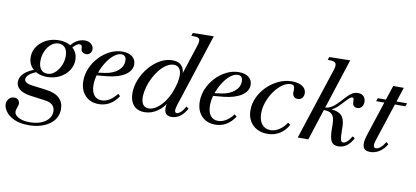

<svg xmlns="http://www.w3.org/2000/svg" viewBox="-138 -1016 3482 1609"><g transform="rotate(10 1603.0 -211.5)"><path d="M167 290Q91 290 42 267Q-7 244 -30 211Q-53 178 -53 149Q-53 123 -36 103Q-19 83 9 83Q34 83 45 97.5Q56 112 56 126Q56 132 54.5 138.5Q53 145 48 159Q39 184 39 196Q39 215 55 230Q71 245 100 254.5Q129 264 170 264Q226 264 266.5 248Q307 232 329.5 204Q352 176 352 143Q352 72 265 61L138 44Q76 35 45.5 10Q15 -15 15 -53Q15 -94 48.5 -126Q82 -158 148 -181L168 -164Q121 -148 96.5 -127Q72 -106 72 -85Q72 -69 88.5 -58Q105 -47 136 -43L256 -28Q336 -18 373.5 18Q411 54 411 111Q411 152 393 185Q375 218 341.5 241.5Q308 265 263 277.5Q218 290 167 290ZM248 -135Q175 -135 130 -174Q85 -213 85 -276Q85 -326 113 -366.5Q141 -407 189 -431Q237 -455 295 -455Q369 -455 413.5 -416Q458 -377 458 -315Q458 -265 429.5 -224Q401 -183 354 -159Q307 -135 248 -135ZM246 -162Q280 -162 308.5 -186.5Q337 -211 355 -250Q373 -289 373 -334Q373 -378 353 -403Q333 -428 298 -428Q263 -428 234 -404Q205 -380 188 -341Q171 -302 171 -257Q171 -212 190.5 -187Q210 -162 246 -162ZM537 -380Q519 -380 506 -390.5Q493 -401 493 -421Q493 -435 488.5 -443.5Q484 -452 471 -452Q458 -452 442.5 -441Q427 -430 407 -406L386 -417Q404 -449 438 -470Q472 -491 509 -491Q544 -491 564 -472Q584 -453 584 -429Q584 -409 571.5 -394.5Q559 -380 537 -380Z M714 14Q641 14 597.5 -32.5Q554 -79 554 -156Q554 -213 577.5 -266.5Q601 -320 641 -362Q681 -404 731.5 -429Q782 -454 836 -454Q888 -454 919 -430Q950 -406 950 -365Q950 -311 895 -274.5Q840 -238 743 -228L643 -219L646 -242L719 -252Q789 -262 830.5 -297Q872 -332 872 -381Q872 -430 831 -430Q800 -430 767 -403.5Q734 -377 706.5 -333.5Q679 -290 661.5 -238Q644 -186 644 -137Q644 -82 667 -51.5Q690 -21 732 -21Q766 -21 799 -41Q832 -61 861 -99L880 -83Q848 -34 806 -10Q764 14 714 14Z M1104 14Q1042 14 1009.5 -24Q977 -62 977 -126Q977 -185 1001 -243.5Q1025 -302 1065.5 -350Q1106 -398 1157 -426.5Q1208 -455 1261 -455Q1317 -455 1343 -421.5Q1369 -388 1364 -326L1350 -323L1444 -612Q1457 -652 1449.5 -668Q1442 -684 1406 -684H1380L1388 -710L1566 -713L1363 -90Q1343 -25 1372 -25Q1386 -25 1406 -43.5Q1426 -62 1442 -93L1463 -79Q1438 -33 1405 -9.5Q1372 14 1333 14Q1308 14 1293.5 3.5Q1279 -7 1274.5 -26Q1270 -45 1273.5 -71.5Q1277 -98 1289 -132L1298 -123Q1265 -57 1213 -21.5Q1161 14 1104 14ZM1133 -23Q1167 -23 1202 -48Q1237 -73 1266.5 -115.5Q1296 -158 1315 -211Q1328 -246 1335 -279Q1342 -312 1342 -337Q1342 -377 1326 -398.5Q1310 -420 1278 -420Q1250 -420 1220 -402Q1190 -384 1163.5 -352.5Q1137 -321 1116 -281.5Q1095 -242 1082.5 -199.5Q1070 -157 1068 -117Q1066 -23 1133 -23Z M1705 14Q1632 14 1588.5 -32.5Q1545 -79 1545 -156Q1545 -213 1568.5 -266.5Q1592 -320 1632 -362Q1672 -404 1722.5 -429Q1773 -454 1827 -454Q1879 -454 1910 -430Q1941 -406 1941 -365Q1941 -311 1886 -274.5Q1831 -238 1734 -228L1634 -219L1637 -242L1710 -252Q1780 -262 1821.5 -297Q1863 -332 1863 -381Q1863 -430 1822 -430Q1791 -430 1758 -403.5Q1725 -377 1697.5 -333.5Q1670 -290 1652.5 -238Q1635 -186 1635 -137Q1635 -82 1658 -51.5Q1681 -21 1723 -21Q1757 -21 1790 -41Q1823 -61 1852 -99L1871 -83Q1839 -34 1797 -10Q1755 14 1705 14Z M2149 14Q2097 14 2058 -7.5Q2019 -29 1997.5 -67.5Q1976 -106 1976 -157Q1976 -215 2001 -268Q2026 -321 2069.5 -363.5Q2113 -406 2167 -430.5Q2221 -455 2279 -455Q2334 -455 2367 -433Q2400 -411 2400 -374Q2400 -350 2386 -334Q2372 -318 2349 -318Q2328 -318 2316 -331Q2304 -344 2304 -367L2305 -386Q2305 -411 2297.5 -420.5Q2290 -430 2271 -430Q2236 -430 2200.5 -404.5Q2165 -379 2135 -337.5Q2105 -296 2087 -246Q2069 -196 2069 -147Q2069 -88 2096 -54.5Q2123 -21 2169 -21Q2207 -21 2243 -44.5Q2279 -68 2305 -108L2326 -94Q2299 -43 2253.5 -14.5Q2208 14 2149 14Z M2406 0 2606 -612Q2619 -652 2608.5 -668Q2598 -684 2561 -684H2541L2549 -710L2727 -713L2496 0ZM2752 14Q2710 14 2693 -15Q2676 -44 2675 -119V-149Q2675 -194 2666 -219Q2657 -244 2635.5 -254.5Q2614 -265 2577 -265L2579 -285Q2649 -285 2688 -273Q2727 -261 2743 -231Q2759 -201 2760 -148V-118Q2761 -63 2766.5 -44Q2772 -25 2789 -25Q2819 -25 2858 -89L2878 -77Q2831 14 2752 14ZM2559 -269V-285Q2589 -285 2611.5 -291Q2634 -297 2655 -312.5Q2676 -328 2701 -355L2737 -394Q2769 -429 2791.5 -442Q2814 -455 2839 -455Q2870 -455 2887.5 -437.5Q2905 -420 2905 -390Q2905 -363 2890.5 -346.5Q2876 -330 2853 -330Q2835 -330 2824 -341Q2813 -352 2813 -372Q2813 -394 2810 -402Q2807 -410 2798 -410Q2791 -410 2781 -403Q2771 -396 2755 -379L2716 -338Q2691 -310 2669 -295Q2647 -280 2622 -274.5Q2597 -269 2559 -269Z M3024 14Q2976 14 2964 -18.5Q2952 -51 2972 -115L3119 -564H3209L3053 -87Q3033 -25 3067 -25Q3085 -25 3105.5 -42.5Q3126 -60 3144 -91L3164 -77Q3140 -34 3103 -10Q3066 14 3024 14ZM3000 -414 3010 -441H3097L3087 -414ZM3131 -414 3142 -441H3259L3249 -414Z"/></g></svg>

Font: Baskervville Medium
Style: Italic
Weight: 500
Italic angle: -18°
Version: Version 1.100